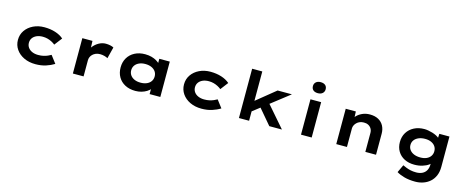

<svg xmlns="http://www.w3.org/2000/svg" viewBox="-45 -1681 6779 2784"><g transform="rotate(15 3344.5 -289.5)"><path d="M445.4 10Q348.2 10 272.5 -26Q196.9 -62 153.9 -124.6Q110.9 -187.1 110.9 -265.9Q110.9 -345.6 153.6 -407.7Q196.3 -469.7 270.2 -505.7Q344.2 -541.7 436.8 -541.7Q525.9 -541.7 600.7 -518Q675.5 -494.2 725.5 -450.2L637.1 -334.8Q615 -353.5 584.5 -369.3Q554 -385.1 520.1 -394Q486.2 -402.8 449.7 -402.8Q396.2 -402.8 357.1 -385.3Q318.1 -367.9 296.7 -337.4Q275.4 -307 275.4 -266.4Q275.4 -226.5 297.1 -195.5Q318.8 -164.4 358.2 -147Q397.7 -129.5 449 -129.5Q494.5 -129.5 529.1 -137.6Q563.8 -145.8 590.8 -157.6Q617.9 -169.4 639.1 -181.7L725 -68.7Q671.1 -35 601.4 -12.5Q531.7 10 445.4 10Z M1006.8 0V-530.7H1159L1165.9 -337.3L1119.8 -343.4Q1135.4 -399 1171.6 -443.6Q1207.7 -488.3 1256.6 -515Q1305.4 -541.7 1359 -541.7Q1392.6 -541.7 1424.4 -535Q1456.2 -528.3 1476.6 -516.3L1433 -344.4Q1414.1 -356.6 1381.6 -365Q1349.1 -373.5 1316.8 -373.5Q1280.9 -373.5 1253.2 -361.8Q1225.4 -350.2 1206.1 -331.5Q1186.8 -312.8 1177.2 -289.8Q1167.7 -266.7 1167.7 -241.9V0Z M1945.5 9.4Q1856 9.4 1789.8 -25.6Q1723.7 -60.6 1688 -122.6Q1652.4 -184.6 1652.4 -265.3Q1652.4 -346.4 1689.2 -408.8Q1726 -471.2 1793 -506.5Q1859.9 -541.7 1948.5 -541.7Q2001.2 -541.7 2044.9 -529.9Q2088.5 -518 2122 -498Q2155.6 -478.1 2176 -454.9Q2196.3 -431.6 2201.4 -409.1L2162 -405.1V-530.7H2319.6V0H2159.1V-144.4L2192.2 -133.1Q2188.9 -108 2168 -82.8Q2147.1 -57.6 2114.1 -36.7Q2081.2 -15.9 2037.8 -3.2Q1994.4 9.4 1945.5 9.4ZM1987.3 -125.8Q2041.6 -125.8 2081.4 -143.5Q2121.2 -161.3 2142.5 -192.9Q2163.7 -224.5 2163.7 -265.3Q2163.7 -306.7 2142.5 -338.1Q2121.2 -369.5 2081.4 -387.5Q2041.6 -405.6 1987.3 -405.6Q1934.1 -405.6 1894.5 -387.5Q1854.9 -369.5 1833.1 -338.1Q1811.4 -306.7 1811.4 -265.3Q1811.4 -224.5 1833.1 -192.9Q1854.9 -161.3 1894.5 -143.5Q1934.1 -125.8 1987.3 -125.8Z M2938.4 10Q2841.2 10 2765.5 -26Q2689.9 -62 2646.9 -124.6Q2603.9 -187.1 2603.9 -265.9Q2603.9 -345.6 2646.6 -407.7Q2689.3 -469.7 2763.2 -505.7Q2837.2 -541.7 2929.8 -541.7Q3018.9 -541.7 3093.7 -518Q3168.5 -494.2 3218.5 -450.2L3130.1 -334.8Q3108 -353.5 3077.5 -369.3Q3047 -385.1 3013.1 -394Q2979.2 -402.8 2942.7 -402.8Q2889.2 -402.8 2850.1 -385.3Q2811.1 -367.9 2789.7 -337.4Q2768.4 -307 2768.4 -266.4Q2768.4 -226.5 2790.1 -195.5Q2811.8 -164.4 2851.2 -147Q2890.7 -129.5 2942 -129.5Q2987.5 -129.5 3022.1 -137.6Q3056.8 -145.8 3083.8 -157.6Q3110.9 -169.4 3132.1 -181.7L3218 -68.7Q3164.1 -35 3094.4 -12.5Q3024.7 10 2938.4 10Z M3641.1 -132 3594.6 -252 3938.3 -530.7H4153ZM3499.8 0V-740H3652.2V0ZM3955.6 0 3709 -290.5 3817.7 -377.6 4145 0Z M4431.4 0V-530.7H4591.8V0ZM4511.3 -643.8Q4466.2 -643.8 4441 -665.4Q4415.9 -687 4415.9 -726.6Q4415.9 -763.1 4441.5 -786.3Q4467.2 -809.4 4511.3 -809.4Q4556.3 -809.4 4581.5 -787.8Q4606.7 -766.2 4606.7 -726.6Q4606.7 -690.2 4581 -667Q4555.3 -643.8 4511.3 -643.8Z M4960.8 0V-530.7H5112.6L5118.4 -390.7L5074.6 -381Q5090.4 -422 5124.6 -458.7Q5158.7 -495.3 5209.5 -518.5Q5260.3 -541.7 5322.3 -541.7Q5399 -541.7 5451.5 -512.5Q5504 -483.2 5530.9 -431.9Q5557.7 -380.6 5557.7 -316V0H5397.3V-283.8Q5397.3 -320.9 5380.6 -348.8Q5363.9 -376.7 5334.5 -391.9Q5305.1 -407.1 5267 -406.1Q5232.8 -406.1 5206 -394.7Q5179.1 -383.3 5160.2 -364.3Q5141.2 -345.3 5131.2 -323.2Q5121.2 -301.1 5121.2 -280.3V0H5041.5Q5004.2 0 4984 0Q4963.8 0 4960.8 0Z M6205.5 230Q6112.3 230 6040.7 210.1Q5969.1 190.1 5924.8 161.8L5979.6 44.7Q6001.7 55.1 6031.3 67.2Q6060.8 79.4 6098.8 88Q6136.8 96.7 6184.8 96.7Q6237.2 96.7 6276.1 77.5Q6315 58.4 6335.9 21.1Q6356.7 -16.3 6356.7 -72.1V-129L6387.2 -123.8Q6378.9 -92.5 6342 -65.4Q6305.1 -38.3 6249.7 -21.3Q6194.2 -4.4 6129.1 -4.4Q6044.4 -4.4 5979.9 -37.3Q5915.4 -70.3 5879.6 -130Q5843.9 -189.7 5843.9 -268.2Q5843.9 -349.3 5881.6 -410.8Q5919.4 -472.3 5986.3 -507Q6053.2 -541.7 6140.9 -541.7Q6165.9 -541.7 6197.9 -536.4Q6229.8 -531 6263.2 -521Q6296.6 -510.9 6325.8 -495.8Q6354.9 -480.6 6373.4 -461.6Q6391.9 -442.5 6392.5 -419.2L6359.6 -410.6L6365.9 -530.7H6517.7V-75.5Q6517.7 1.4 6492.6 58.9Q6467.4 116.4 6423.9 154.1Q6380.4 191.9 6324.2 210.9Q6268.1 230 6205.5 230ZM6187.1 -128.1Q6240.1 -128.1 6279.2 -145.3Q6318.2 -162.6 6339.7 -194.2Q6361.3 -225.8 6361.3 -267Q6361.3 -309.3 6340 -340.4Q6318.8 -371.5 6279.7 -389.2Q6240.7 -407 6187.1 -407Q6131.8 -407 6090.3 -389.2Q6048.8 -371.5 6025.8 -340.1Q6002.8 -308.8 6002.8 -267Q6002.8 -226.2 6025.8 -194.6Q6048.8 -163 6090.3 -145.5Q6131.8 -128.1 6187.1 -128.1Z"/></g></svg>

Font: Lexend Tera
Style: Regular
Weight: 400
Designer: Bonnie Shaver-Troup, Thomas Jockin
Foundry: Lexend
Version: Version 1.007